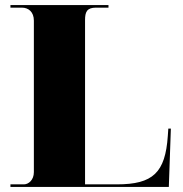

<svg xmlns="http://www.w3.org/2000/svg" viewBox="-20 -734 717 754"><path d="M21 0H643L651 -229H641L639 -200C629 -56 581 -10 439 -10H314V-655C314 -687 321 -704 357 -704H406V-714H21V-704H66C92 -704 113 -687 113 -653V-58C113 -27 92 -10 74 -10H21Z"/></svg>

Font: Noto Serif Display Black
Style: Regular
Weight: 900
Designer: Monotype Design Team
Foundry: Monotype Imaging Inc.
Version: Version 2.009